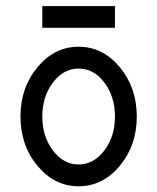

<svg xmlns="http://www.w3.org/2000/svg" viewBox="-20 -616 528 645"><path d="M244.1 9.8Q163.1 9.8 106 -58.8Q48.8 -127.4 48.8 -224.6Q48.8 -321.8 106 -390.4Q163.1 -459 244.1 -459Q325.2 -459 382.3 -390.4Q439.5 -321.8 439.5 -224.6Q439.5 -127.4 382.3 -58.8Q325.2 9.8 244.1 9.8ZM244.1 -63.5Q294.9 -63.5 330.6 -110.6Q366.2 -157.7 366.2 -224.6Q366.2 -291.5 330.6 -338.6Q294.9 -385.7 244.1 -385.7Q193.4 -385.7 157.7 -338.6Q122.1 -291.5 122.1 -224.6Q122.1 -157.7 157.7 -110.6Q193.4 -63.5 244.1 -63.5ZM366.2 -522.5H122.1V-595.7H366.2Z"/></svg>

Font: Catrinity
Style: Regular
Weight: 400
Designer: Alexander Lange
Foundry: High-Logic / Made with FontCreator
Version: Version 2.090;May 20, 2024;FontCreator 15.0.0.2974 64-bit